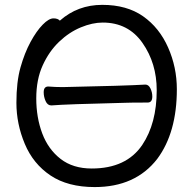

<svg xmlns="http://www.w3.org/2000/svg" viewBox="-20 -739 785 783"><path d="M189.9 -309.1H189Q173.8 -309.1 166 -326.7Q158.2 -344.2 158.2 -362.8Q158.2 -386.2 176.8 -386.2Q205.1 -383.8 235.8 -383.8Q493.2 -389.2 571.8 -394H573.2Q585.9 -394 593.5 -378.4Q601.1 -362.8 601.1 -345.2Q601.1 -320.8 582 -320.8Q509.8 -320.8 490.2 -319.8Q247.1 -314 189.9 -309.1ZM354 -51.8Q495.1 -51.8 560.1 -147.9Q619.1 -235.8 619.1 -371.1Q619.1 -481 561 -564Q502.9 -647 398.9 -647Q356.9 -647 309.6 -627.4Q262.2 -607.9 221.2 -568.8Q180.2 -529.8 154.1 -472.4Q127.9 -415 127.9 -337.9Q127.9 -259.8 152.3 -194.8Q176.8 -129.9 227.3 -90.8Q277.8 -51.8 354 -51.8ZM366.2 23.9Q256.8 23.9 186 -23.4Q115.2 -70.8 81.1 -152.3Q46.9 -233.9 46.9 -319.8Q46.9 -404.8 63.5 -463.9Q80.1 -522.9 104.5 -567.9Q128.9 -612.8 154.1 -638.4Q179.2 -664.1 198.2 -664.1Q215.8 -664.1 224.1 -654.8Q296.9 -719.2 397 -719.2Q497.1 -719.2 563.5 -672.6Q629.9 -626 665.5 -545.4Q701.2 -464.8 701.2 -375Q701.2 -198.2 621.1 -90.8Q532.2 23.9 366.2 23.9Z"/></svg>

Font: LXGW WenKai Screen
Style: Regular
Weight: 400
Designer: LXGW / Fontworks Inc.
Foundry: LXGW / Fontworks Inc.
Version: Version 1.510;January 18,2025